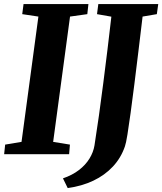

<svg xmlns="http://www.w3.org/2000/svg" viewBox="-28 -763 802 950"><path d="M-7.5 0 -2.5 -47.5 78.5 -61 162 -681 82 -693 88.5 -743H409.5L404 -693L318.5 -681L235 -61L318 -47.5L314 0ZM307 167.5 283.5 119.5Q330 103.5 362.8 78.2Q395.5 53 414.8 21.5Q434 -10 439.5 -43.5Q450.5 -113 461.5 -191Q472.5 -269 483 -351.8Q493.5 -434.5 503.8 -517.8Q514 -601 523 -680.5L452 -693L458.5 -743H755L748 -693L677.5 -681Q667.5 -596 657 -510.2Q646.5 -424.5 636.8 -346.2Q627 -268 618.2 -204Q609.5 -140 602.5 -96.8Q595.5 -53.5 590 -38.5Q570.5 18.5 530.5 61.2Q490.5 104 433.8 131Q377 158 307 167.5Z"/></svg>

Font: Merriweather 24pt ExtraBold
Style: Italic
Weight: 800
Italic angle: -7.8°
Version: Version 2.101